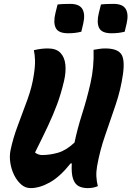

<svg xmlns="http://www.w3.org/2000/svg" viewBox="-20 -957 676 987"><path d="M137 10Q110 10 88.5 -9Q67 -28 52.5 -57.5Q38 -87 33 -120.5Q28 -154 34 -184Q47 -247 72 -313Q97 -379 121 -445Q145 -511 154 -573Q161 -618 160 -647.5Q159 -677 154 -699Q175 -704 192.5 -706Q210 -708 226 -708Q269 -708 290.5 -685.5Q312 -663 316 -625Q320 -587 309 -540Q294 -476 274 -422Q254 -368 226.5 -309.5Q199 -251 160 -173Q167 -167 177 -163.5Q187 -160 195 -160Q237 -160 278.5 -172Q320 -184 363 -224Q378 -296 402.5 -372.5Q427 -449 445.5 -531Q464 -613 461 -701Q481 -704 493 -706Q505 -708 521 -708Q581 -708 602 -680.5Q623 -653 612 -575Q601 -497 574.5 -418.5Q548 -340 520.5 -261Q493 -182 479 -102Q474 -74 475.5 -48.5Q477 -23 483 0Q468 6 456 8Q444 10 430 10Q405 10 385.5 0.5Q366 -9 356 -36.5Q346 -64 349 -117H343Q289 -49 236.5 -19.5Q184 10 137 10ZM276 -934Q293 -936 310.5 -936.5Q328 -937 341 -937Q388 -937 403.5 -910.5Q419 -884 408 -836L398 -794Q382 -790 366 -788Q350 -786 330 -786Q280 -786 266.5 -813.5Q253 -841 265 -890ZM499 -934Q516 -936 533.5 -936.5Q551 -937 564 -937Q611 -937 626.5 -910.5Q642 -884 631 -836L621 -794Q605 -790 589 -788Q573 -786 553 -786Q503 -786 489.5 -813.5Q476 -841 488 -890Z"/></svg>

Font: Recursive Mn Csl St XBd
Style: Italic
Weight: 800
Italic angle: -15°
Monospace: yes
Version: Version 1.079;hotconv 1.0.112;makeotfexe 2.5.65598; ttfautoh